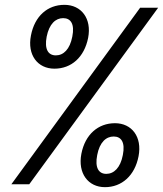

<svg xmlns="http://www.w3.org/2000/svg" viewBox="-20 -762 674 794"><path d="M205 -478C275 -478 328.5 -525 344.5 -605.5C360 -685.5 316 -742 246.5 -742C176.5 -742 123.5 -695.5 108 -615.5C92 -535 135.5 -478 205 -478ZM27 0H101L634 -730H559.5ZM173 -610.5C183.5 -663 210 -687 241 -687C272.5 -687 289.5 -663 279 -610.5C269 -558 242.5 -533 211 -533C179.5 -533 163 -558 173 -610.5ZM316.5 -126C301 -45.5 344.5 12 414 12C483.5 12 537.5 -35.5 553 -116C568.5 -196 525 -252.5 455.5 -252.5C386 -252.5 332 -206 316.5 -126ZM382 -121C392 -173.5 418.5 -197.5 450 -197.5C481.5 -197.5 498.5 -173.5 488 -121C478 -68 451 -43 419.5 -43C388.5 -43 371.5 -68 382 -121Z"/></svg>

Font: Monaspace Krypton Medium
Style: Italic
Weight: 500
Italic angle: -11°
Designer: Riley Cran & the Lettermatic Team
Foundry: Lettermatic
Version: Version 1.101 (Monaspace Krypton)